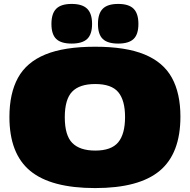

<svg xmlns="http://www.w3.org/2000/svg" viewBox="-20 -948 966 978"><path d="M465 10Q240 10 134 -77.5Q28 -165 28 -352Q28 -472 71.5 -551.5Q115 -631 211 -670.5Q307 -710 465 -710Q621 -710 716.5 -670.5Q812 -631 855.5 -552Q899 -473 899 -354Q899 -166 793.5 -78Q688 10 465 10ZM465 -181Q547 -181 582 -223Q617 -265 617 -352Q617 -437 582.5 -478.5Q548 -520 465 -520Q385 -520 347.5 -481Q310 -442 310 -351Q310 -258 348.5 -219.5Q387 -181 465 -181ZM582 -726Q528 -726 503.5 -749.5Q479 -773 479 -826Q479 -879 503.5 -903.5Q528 -928 582 -928Q636 -928 660.5 -903.5Q685 -879 685 -826Q685 -773 660.5 -749.5Q636 -726 582 -726ZM345 -726Q291 -726 266.5 -749.5Q242 -773 242 -826Q242 -879 266.5 -903.5Q291 -928 345 -928Q399 -928 424 -903.5Q449 -879 449 -826Q449 -773 424 -749.5Q399 -726 345 -726Z"/></svg>

Font: Georama Extended Black
Style: Regular
Weight: 900
Width: 7
Designer: Jean-Baptiste Levee
Foundry: Production Type
Version: Version 1.000